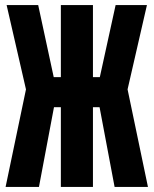

<svg xmlns="http://www.w3.org/2000/svg" viewBox="-20 -734 603 754"><path d="M2 0H133L192 -313H219V0H345V-313H371L430 0H561L481 -383L557 -714H434L372 -431H345V-714H219V-431H191L130 -714H6L82 -383Z"/></svg>

Font: Noto Sans Mono SemiCondensed ExtraBold
Style: Regular
Weight: 800
Width: 4
Designer: Monotype Design Team
Foundry: Monotype Imaging Inc.
Version: Version 2.014